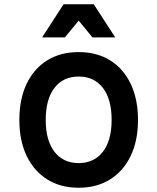

<svg xmlns="http://www.w3.org/2000/svg" viewBox="-20 -866 740 903"><path d="M350 17Q265 17 202.5 -22Q140 -61 105.5 -132.5Q71 -204 71 -302Q71 -400 105.5 -472Q140 -544 202.5 -582.5Q265 -621 350 -621Q435 -621 497.5 -582.5Q560 -544 594.5 -472Q629 -400 629 -302Q629 -204 594.5 -132.5Q560 -61 497.5 -22Q435 17 350 17ZM350 -99Q423 -99 464 -152.5Q505 -206 505 -302Q505 -399 464 -452.5Q423 -506 350 -506Q277 -506 236 -452.5Q195 -399 195 -302Q195 -206 236 -152.5Q277 -99 350 -99ZM178 -690 279 -846H421L522 -690H415L350 -769L285 -690Z"/></svg>

Font: Martian Mono Medium
Style: Regular
Weight: 500
Monospace: yes
Designer: Roman Shamin
Foundry: Evil Martians
Version: Version 1.000; ttfautohint (v1.8.4.7-5d5b)